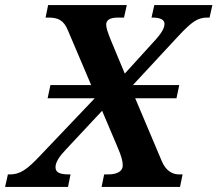

<svg xmlns="http://www.w3.org/2000/svg" viewBox="-65 -734 854 754"><path d="M-45 0H202L212 -49H207C165 -49 153 -59 153 -78C153 -97 169 -121 193 -146L336 -299L395 -160C412 -120 417 -103 417 -84C417 -63 398 -49 358 -49H344L334 0H642L652 -49H639C614 -49 587 -61 570 -102L466 -348H628L639 -400H457L636 -593C687 -647 710 -665 749 -665H758L769 -714H541L530 -665H533C564 -665 581 -657 581 -640C581 -621 564 -598 546 -578L425 -445L370 -577C359 -605 352 -624 352 -637C352 -655 366 -665 399 -665H422L433 -714H124L114 -665H124C162 -665 185 -656 202 -614L293 -400H133L122 -348H307L91 -121C40 -67 13 -49 -27 -49H-34Z"/></svg>

Font: Noto Serif SemiBold
Style: Italic
Weight: 600
Italic angle: -12°
Designer: Monotype Design Team
Foundry: Monotype Imaging Inc.
Version: Version 2.014